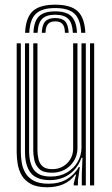

<svg xmlns="http://www.w3.org/2000/svg" viewBox="-20 -783 472 811"><path d="M179.5 8Q135.8 8 109.9 -6.2Q84 -20.5 71.2 -43.2Q58.5 -66 54.5 -91.6Q50.5 -117.2 50.5 -140V-600H68V-142.8Q68 -121.2 71.6 -97.5Q75.2 -73.8 86.9 -53.2Q98.5 -32.8 121.8 -19.9Q145 -7 184.5 -7Q230 -7 262.1 -26Q294.2 -45 313 -77.5H317.2L309.2 -20.8V0H291.5V-9L301.5 -45.5H297.8Q276.5 -17 246.6 -4.5Q216.8 8 179.5 8ZM360.2 0V-600H377.8V0ZM198.5 -53.5Q162.5 -53.5 146 -69.2Q129.5 -85 125 -107Q120.5 -129 120.5 -148V-600H138.2V-148.8Q138.2 -129.2 142.5 -110.8Q146.8 -92.2 160.1 -80.4Q173.5 -68.5 201 -68.5Q238 -68.5 263.5 -93.4Q289 -118.2 289 -156.5V-600H307.2V-157.8Q307.2 -115.2 277.1 -84.4Q247 -53.5 198.5 -53.5ZM189.2 -22.2Q134.5 -22.5 110 -52.6Q85.5 -82.8 85.5 -143.5V-600H103V-145.2Q103 -92.8 123.8 -65Q144.5 -37.2 194.8 -37.2Q234.2 -37.2 263.4 -54.8Q292.5 -72.2 308.4 -100.1Q324.2 -128 324.2 -159V-600H342.5V0H325.5V-47.8L328.5 -116.8H324.2Q308 -71.5 272.8 -46.8Q237.5 -22 189.2 -22.2ZM213.2 -763.2Q147.8 -763.2 118.2 -735.8Q88.8 -708.2 86 -644.5H103.8Q106 -700.5 131.5 -724.8Q157 -749 213.2 -749Q269.5 -749 294.9 -724.8Q320.2 -700.5 323 -644.5H340.5Q337.5 -708.2 308 -735.8Q278.5 -763.2 213.2 -763.2ZM213.2 -735Q166 -735 144.6 -714.1Q123.2 -693.2 121.2 -644.5H138.8Q140.5 -685.5 157.8 -703.1Q175 -720.8 213.2 -720.8Q251.2 -720.8 268.5 -703.1Q285.8 -685.5 287.8 -644.5H305.2Q303 -693.2 281.6 -714.1Q260.2 -735 213.2 -735ZM213.2 -706.8Q184.2 -706.8 171 -692.4Q157.8 -678 156.5 -644.5H172.2Q172.8 -670.5 182.8 -681.6Q192.8 -692.8 213.2 -692.8Q234 -692.8 244 -681.6Q254 -670.5 254.2 -644.5H270Q268.5 -678 255.4 -692.4Q242.2 -706.8 213.2 -706.8Z"/></svg>

Font: Big Shoulders Inline Text Medium
Style: Regular
Weight: 500
Designer: Patric King
Foundry: XO Type Co
Version: Version 1.000